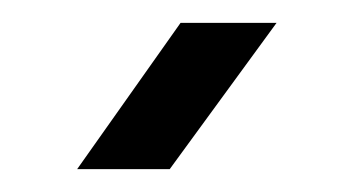

<svg xmlns="http://www.w3.org/2000/svg" viewBox="-20 -788 308 168"><path d="M47.5 -640 138 -768H222L128.5 -640Z"/></svg>

Font: Big Shoulders Stencil Text Thin
Style: Bold
Weight: 700
Version: Version 2.001